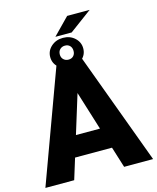

<svg xmlns="http://www.w3.org/2000/svg" viewBox="-141 -1082 966 1179"><g transform="rotate(-15 341.5 -493.0)"><path d="M457.5 -132.8H222.7L181.6 0H-1.5L259.3 -710.9H420.4L683.1 0H499ZM263.7 -265.1H416.5L339.8 -511.7ZM400.9 -985.8H543.9L401.4 -880.4H297.9ZM340.3 -675.3Q294.4 -675.3 264.6 -701.9Q234.9 -728.5 234.9 -768.1Q234.9 -807.6 265.4 -835Q295.9 -862.3 340.3 -862.3Q384.8 -862.3 414.8 -835Q444.8 -807.6 444.8 -768.1Q444.8 -728.5 415.3 -701.9Q385.7 -675.3 340.3 -675.3ZM295.9 -768.1Q295.9 -748.5 308.6 -736.3Q321.3 -724.1 340.3 -724.1Q359.9 -724.1 371.6 -736.3Q383.3 -748.5 383.3 -768.1Q383.3 -788.6 371.6 -800.8Q359.9 -813 340.3 -813Q321.3 -813 308.6 -800.8Q295.9 -788.6 295.9 -768.1Z"/></g></svg>

Font: Sadagaat-English
Style: Regular
Weight: 900
Designer: Ahmed alsheikh
Foundry: Ahmed alsheikh Design
Version: Version 2.137;January 17, 2018;FontCreator 11.0.0.2408 64-bi